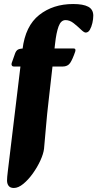

<svg xmlns="http://www.w3.org/2000/svg" viewBox="-20 -716 484 955"><path d="M49 219Q31 219 23 208.5Q15 198 15 182Q15 167 19 135L92 -471Q106 -587 175 -641.5Q244 -696 344 -696Q394 -696 419 -682.5Q444 -669 444 -638Q444 -621 439.5 -601.5Q435 -582 427 -568Q419 -554 406 -554Q398 -554 382 -569.5Q366 -585 346.5 -600.5Q327 -616 306 -616Q283 -616 271.5 -585Q260 -554 254 -499L221 -208Q214 -149 209 -88.5Q204 -28 199 24Q196 49 181 82Q166 115 143.5 146.5Q121 178 96 198.5Q71 219 49 219ZM49 -385Q42 -385 39 -390Q36 -395 38 -402L55 -450Q60 -464 69.5 -469.5Q79 -475 106 -475H346Q359 -475 354 -459Q341 -421 329 -403Q317 -385 291 -385Z"/></svg>

Font: Alkatra
Style: Bold
Weight: 700
Designer: Suman Bhandary
Version: Version 1.100;gftools[0.9.22]